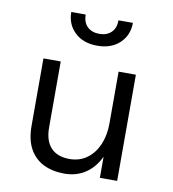

<svg xmlns="http://www.w3.org/2000/svg" viewBox="-80 -774 767 853"><g transform="rotate(10 303.0 -348.0)"><path d="M426 -479H504V0H426ZM87 -479H165V-181Q165 -121 194.2 -90Q223.5 -59 278 -59Q323 -59 356.2 -83Q389.5 -107 407.8 -149.2Q426 -191.5 426 -246H455Q455 -165.5 431.8 -108.5Q408.5 -51.5 366.2 -21.2Q324 9 267 9Q213 9 172.5 -11Q132 -31 109.5 -71.8Q87 -112.5 87 -175ZM312 -576Q248.5 -576 210.8 -612Q173 -648 173 -703.5H238Q238 -668.5 258.2 -649Q278.5 -629.5 312 -629.5Q346 -629.5 366 -649Q386 -668.5 386 -703.5H451Q451 -648 413.2 -612Q375.5 -576 312 -576Z"/></g></svg>

Font: Karla
Style: Regular
Weight: 400
Designer: Jonathan Pinhorn
Version: Version 2.004;gftools[0.9.33]